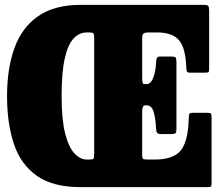

<svg xmlns="http://www.w3.org/2000/svg" viewBox="-20 -770 903 790"><path d="M850.5 -19Q850.5 -5 847.5 -2.5Q844.5 0 830 0H331Q328 0 325.2 0Q322.5 0 320 0H312Q198 0 131.8 -46.5Q65.5 -93 37.2 -177.5Q9 -262 9 -375Q9 -488 39.5 -572.5Q70 -657 137 -703.5Q204 -750 312 -750H818Q833 -750 836.8 -745.5Q840.5 -741 840.5 -726V-490.5Q840.5 -476.5 838.5 -473.8Q836.5 -471 822.5 -471H763Q751.5 -471 749.2 -476Q747 -481 746.5 -491Q744 -571.5 717 -604Q690 -636.5 626 -636.5H592Q578 -636.5 571.5 -632.8Q565 -629 565 -613.5V-451Q565 -435 567 -429.5Q569 -424 573.5 -424H583.5Q601 -424 611 -451.2Q621 -478.5 622.5 -516Q623 -527 626.2 -532.2Q629.5 -537.5 639 -537.5H684Q698 -537.5 702 -533.8Q706 -530 706 -516V-239.5Q706 -226.5 702.5 -222.5Q699 -218.5 686 -218.5H642Q629.5 -218.5 626 -224.2Q622.5 -230 622 -242.5Q620.5 -279 612.8 -307.8Q605 -336.5 584 -336.5H577Q565 -336.5 565 -309.5V-134Q565 -117.5 569.8 -115.5Q574.5 -113.5 590.5 -113.5H616Q693.5 -113.5 723.8 -151Q754 -188.5 756.5 -280.5Q757 -297.5 759.2 -301.8Q761.5 -306 778.5 -306H830.5Q845.5 -306 848 -302.2Q850.5 -298.5 850.5 -284ZM345 -636.5H337.5Q306 -636.5 282.8 -611.8Q259.5 -587 246.5 -529.8Q233.5 -472.5 233.5 -375Q233.5 -277.5 248.2 -220.2Q263 -163 286.8 -138.2Q310.5 -113.5 337.5 -113.5H344Q361 -113.5 364.2 -116.5Q367.5 -119.5 367.5 -136.5V-617Q367.5 -630.5 363.2 -633.5Q359 -636.5 345 -636.5Z"/></svg>

Font: Besley* Condensed Heavy
Style: Regular
Weight: 800
Width: 3
Designer: Owen Earl
Foundry: indestructible type*
Version: Version 3.000; ttfautohint (v1.8.3)